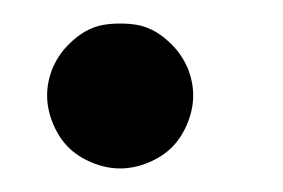

<svg xmlns="http://www.w3.org/2000/svg" viewBox="-20 -362 240 163"><path d="M25 -305Q30 -316 38 -324Q48 -334 58 -338Q67 -342 82 -342Q97 -342 106 -338Q116 -334 126 -324Q134 -316 139 -305Q144 -293 144 -281Q144 -269 139 -257Q134 -245 126 -237Q118 -229 106 -224Q94 -219 82 -219Q70 -219 58 -224Q46 -229 38 -237Q30 -245 25 -257Q20 -269 20 -281Q20 -293 25 -305Z"/></svg>

Font: DSEG7 Classic
Style: BoldItalic
Weight: 700
Italic angle: -5°
Designer: Keshikan(Twitter:@keshinomi_88pro)
Version: Version 0.46